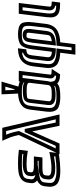

<svg xmlns="http://www.w3.org/2000/svg" viewBox="734 -1509 1008 2516"><g transform="rotate(-90 1238.0 -251.0)"><path d="M195 -131 199 -162C203 -196 246 -199 302 -199H407H432L436 -224L443 -286L446 -311H421H333C275 -311 234 -314 238 -350L242 -380C244 -398 265 -407 340 -407H356C402 -407 446 -403 490 -395L519 -390L523 -420L531 -485L533 -507L512 -510C462 -516 409 -519 355 -519C306 -519 266 -517 238 -512C170 -501 111 -467 101 -385L96 -346C92 -312 108 -287 131 -269C88 -248 61 -215 56 -174L50 -124C42 -55 70 -5 121 14C170 33 206 35 273 35C325 35 391 29 468 18L489 14L492 -7L501 -78L504 -109L474 -102C401 -88 347 -81 307 -81C238 -81 189 -84 195 -131ZM205 -292C169 -298 143 -315 146 -346L151 -385C158 -440 182 -453 240 -462C266 -467 301 -469 349 -469C393 -469 436 -467 478 -463L476 -449C439 -454 401 -457 362 -457H346C261 -457 198 -431 192 -380L188 -350C185 -323 192 -305 205 -292ZM145 -131C134 -37 230 -31 301 -31C338 -31 387 -37 447 -48L445 -29C379 -19 324 -15 279 -15C214 -15 187 -17 143 -33C107 -47 94 -70 100 -124L106 -174C111 -212 136 -231 203 -241L329 -260V-261H390L389 -249H309C250 -249 159 -243 149 -162L145 -131Z M803 -725H694H651L668 -687C692 -635 707 -595 714 -565L727 -508L490 -8L475 25H510H597H615L623 8L774 -333L844 8L848 25H866H961H996L989 -8L825 -708L821 -725H803ZM779 -675 932 -25H890L810 -414L806 -431H788H783H765L757 -414L585 -25H551L776 -500L780 -508L778 -516L763 -581C757 -607 746 -638 731 -675H779Z M1259 -77C1189 -77 1164 -83 1170 -127L1199 -366C1202 -388 1204 -392 1213 -397C1226 -403 1256 -406 1308 -406C1391 -406 1414 -394 1411 -366L1382 -127C1376 -82 1336 -77 1259 -77ZM1423 -96C1427 -105 1430 -115 1432 -127L1454 -307H1456L1471 -432L1474 -459H1512L1469 -103C1464 -65 1482 -45 1509 -35L1498 -19C1452 -23 1434 -35 1430 -58L1423 -96ZM1253 -27C1296 -27 1341 -30 1375 -47C1364 -29 1359 -28 1329 -22C1307 -17 1276 -15 1233 -15C1166 -15 1125 -24 1103 -43C1083 -60 1076 -90 1083 -144L1109 -357C1120 -451 1175 -469 1294 -469C1346 -469 1411 -461 1420 -436C1394 -449 1358 -456 1314 -456C1259 -456 1218 -451 1197 -441C1171 -430 1153 -399 1149 -366L1120 -127C1109 -42 1177 -27 1253 -27ZM1368 -536 1418 -706 1427 -735H1397H1289H1260L1261 -706L1269 -536L1270 -518C1158 -513 1073 -476 1059 -357L1033 -144C1025 -81 1037 -30 1068 -3C1098 22 1154 35 1227 35C1272 35 1308 32 1334 27C1367 20 1386 10 1401 -5C1423 17 1459 30 1505 32L1520 33L1530 19L1570 -42L1593 -77L1554 -79C1518 -81 1516 -82 1519 -103L1565 -484L1568 -509H1543H1455H1430L1429 -494C1408 -505 1381 -511 1356 -515H1362L1368 -536ZM1326 -565H1318L1313 -685H1361L1326 -565Z M1805 233H1892H1917L1920 208L1942 34C1998 32 2037 23 2083 3C2139 -23 2174 -81 2183 -153L2203 -321C2213 -396 2207 -452 2185 -479C2163 -506 2113 -519 2048 -519C1986 -519 1935 -506 1906 -481C1878 -455 1858 -402 1850 -332L1818 -75C1764 -79 1741 -92 1747 -140L1771 -336C1777 -387 1792 -404 1827 -408L1849 -411L1852 -433L1860 -493L1863 -520L1836 -518C1717 -511 1643 -451 1627 -321L1607 -153C1598 -80 1619 -22 1669 4C1711 25 1749 32 1805 34L1783 208L1780 233H1805ZM1837 183 1858 10 1861 -15H1836C1770 -16 1737 -21 1696 -42C1661 -59 1649 -92 1657 -153L1677 -321C1689 -419 1724 -455 1806 -466L1805 -453C1759 -437 1728 -394 1721 -336L1697 -140C1686 -46 1758 -27 1836 -24L1862 -23L1865 -49L1900 -332C1908 -396 1920 -430 1937 -445C1955 -461 1986 -469 2042 -469C2100 -469 2131 -461 2144 -444C2158 -428 2162 -390 2153 -321L2133 -153C2125 -92 2106 -60 2067 -43C2021 -22 1988 -16 1922 -15H1898L1895 10L1874 183H1837ZM2063 -336 2039 -140C2036 -112 2029 -101 2013 -92C1998 -84 1980 -79 1955 -76L1987 -334C1991 -370 1997 -390 2003 -400C2007 -407 2011 -408 2030 -408C2070 -408 2071 -400 2063 -336ZM2113 -336C2122 -406 2117 -458 2036 -458C2006 -458 1976 -445 1962 -424C1950 -406 1942 -374 1937 -334L1902 -49L1899 -23L1925 -24C1968 -26 2005 -35 2032 -49C2063 -65 2084 -100 2089 -140L2113 -336Z M2412 -136 2454 -484 2457 -509H2432H2341H2316L2313 -484L2271 -141C2267 -107 2267 -76 2272 -53C2288 19 2358 32 2438 32H2463L2466 7L2474 -53L2476 -76L2453 -78C2408 -81 2405 -85 2412 -136ZM2362 -136C2354 -75 2372 -42 2421 -31L2419 -18C2360 -20 2330 -30 2322 -70C2318 -88 2318 -110 2321 -141L2360 -459H2401L2362 -136Z"/></g></svg>

Font: Gamestation Text Outline
Style: Italic
Weight: 400
Designer: Jonas Hecksher
Foundry: Jonas Hecksher, Playtypeª, e-types AS
Version: Version 1.003